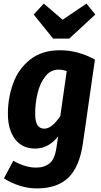

<svg xmlns="http://www.w3.org/2000/svg" viewBox="-20 -828 565 1070"><path d="M509 -496 442 -29Q423 102 361 162Q299 222 185 222Q137 222 89.5 207Q42 192 2 166L54 68Q121 106 181 106Q227 106 256.5 82Q286 58 295 -8L304 -68Q250 0 176 0Q104 0 64 -52.5Q24 -105 24 -194Q24 -283 53.5 -364Q83 -445 148.5 -496.5Q214 -548 315 -548Q414 -548 509 -496ZM176 -194Q176 -150 189 -130.5Q202 -111 227 -111Q269 -111 316 -181L352 -432Q328 -440 307 -440Q263 -440 233.5 -403.5Q204 -367 190 -311Q176 -255 176 -194ZM462 -808 511 -747 366 -613H276L168 -747L224 -808L329 -718Z"/></svg>

Font: Fira Sans Condensed
Style: Bold Italic
Weight: 700
Width: 3
Italic angle: -8°
Designer: Carrois Corporate & Edenspiekermann AG
Foundry: Carrois Corporate GbR & Edenspiekermann AG
Version: Version 4.203